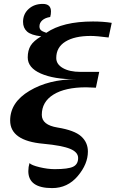

<svg xmlns="http://www.w3.org/2000/svg" viewBox="-20 -731 592 983"><path d="M552 -614 536 -539Q475 -547 444 -547Q362 -547 315 -518Q268 -489 268 -434Q268 -402 302 -382.5Q336 -363 392 -363H488L471 -282Q435 -284 421 -284Q314 -284 254 -247Q194 -210 194 -143Q194 -91 275 -78Q361 -64 395.5 -33Q430 -2 430 45Q430 109 378 170.5Q326 232 247 232Q125 232 125 145Q125 124 131 104Q141 115 182.5 125Q224 135 260 135Q329 135 354.5 122.5Q380 110 380 78Q380 48 339 31Q298 14 202 5Q32 -10 32 -114Q32 -207 131 -266Q230 -325 367 -325Q256 -325 189 -354.5Q122 -384 122 -437Q122 -473 137 -497.5Q152 -522 191 -545Q139 -551 118.5 -569.5Q98 -588 98 -619Q98 -659 126.5 -685Q155 -711 199 -711Q241 -711 241 -672Q241 -657 237 -644Q211 -640 196.5 -627Q182 -614 182 -596Q182 -584 189 -577Q196 -570 217 -563Q301 -621 456 -621Q509 -621 552 -614Z"/></svg>

Font: GFS Artemisia
Style: Bold Italic
Weight: 700
Italic angle: -12°
Designer: Designed by Takis Katsoulidis and George D. Matthiopoulos.
Foundry: Designed by Takis Katsoulidis and George D. Matthiopoulos.
Version: Version 1.0